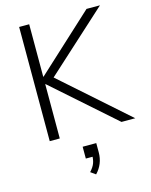

<svg xmlns="http://www.w3.org/2000/svg" viewBox="-139 -793 899 1145"><g transform="rotate(-15 310.5 -221.0)"><path d="M93 0V-705H155V-381H157L509 -705H592L193 -342L194 -378L621 0H536L157 -335H155V0ZM309 263 278 241Q301 216 308.5 194Q316 172 316 148L334 156H274V83H358V140Q358 176 345.5 207Q333 238 309 263Z"/></g></svg>

Font: Mulish ExtraLight Light
Style: Regular
Weight: 300
Version: Version 3.603